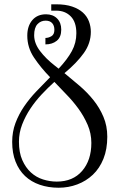

<svg xmlns="http://www.w3.org/2000/svg" viewBox="-20 -860 560 900"><path d="M107.9 -692.9Q107.9 -737.8 131.3 -765.4Q154.8 -793 195.8 -793Q228 -793 247.6 -773.4Q267.1 -753.9 267.1 -721.2Q267.1 -686 246.1 -668.9Q225.1 -651.9 192.9 -651.9V-682.1Q207 -682.1 220.9 -690.2Q234.9 -698.2 234.9 -720.2Q234.9 -740.2 224.4 -751.7Q213.9 -763.2 193.8 -763.2Q170.9 -763.2 155.5 -746.6Q140.1 -730 140.1 -694.8Q140.1 -657.2 167.5 -621.1Q194.8 -585 235.8 -553.2L254.9 -538.1Q295.9 -582 316.9 -620.6Q337.9 -659.2 337.9 -704.1Q337.9 -756.8 311.5 -783.4Q285.2 -810.1 243.2 -810.1H220.2V-839.8H243.2Q287.1 -839.8 318.1 -829.3Q349.1 -818.8 368.7 -801Q388.2 -783.2 397 -759.5Q405.8 -735.8 405.8 -710.9Q405.8 -657.2 372.8 -611.1Q339.8 -564.9 282.2 -517.1Q316.9 -488.8 353 -457.8Q389.2 -426.8 418 -390.9Q446.8 -355 464.8 -312.5Q482.9 -270 482.9 -219.2Q482.9 -160.2 464.8 -115.5Q446.8 -70.8 415.3 -41Q383.8 -11.2 342.3 4.4Q300.8 20 254.9 20Q207 20 166.5 6.1Q126 -7.8 97.4 -34.9Q68.8 -62 53 -102.1Q37.1 -142.1 37.1 -194.8Q37.1 -242.2 52.5 -283.2Q67.9 -324.2 93 -361.1Q118.2 -397.9 150.1 -431.4Q182.1 -464.8 214.8 -498Q170.9 -543 139.4 -590.1Q107.9 -637.2 107.9 -692.9ZM408.2 -189.9Q408.2 -234.9 390.6 -275.4Q373 -315.9 346.9 -351.6Q320.8 -387.2 290.3 -418.2Q259.8 -449.2 234.9 -476.1Q205.1 -449.2 175.5 -417.7Q146 -386.2 122.6 -351.1Q99.1 -315.9 84 -276.9Q68.8 -237.8 68.8 -195.8Q68.8 -145 84.5 -109.6Q100.1 -74.2 125 -51.5Q149.9 -28.8 181.9 -18.8Q213.9 -8.8 246.1 -8.8Q321.8 -8.8 365 -58.8Q408.2 -108.9 408.2 -189.9Z"/></svg>

Font: Sevillana
Style: Regular
Weight: 400
Designer: Olga Umpeleva
Foundry: Brownfox
Version: Version 1.001